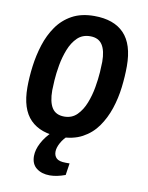

<svg xmlns="http://www.w3.org/2000/svg" viewBox="-82 -598 651 845"><g transform="rotate(10 243.0 -175.5)"><path d="M214 12Q127 12 81 -34.5Q35 -81 35 -178Q35 -223 41.5 -273Q48 -323 63 -370Q78 -417 104.5 -455Q131 -493 172 -515.5Q213 -538 271 -538Q359 -538 404.5 -490.5Q450 -443 450 -345Q450 -300 444 -250Q438 -200 422.5 -153.5Q407 -107 380.5 -69.5Q354 -32 313 -10Q272 12 214 12ZM217 -79Q251 -79 273.5 -101.5Q296 -124 309.5 -158.5Q323 -193 329.5 -230.5Q336 -268 338 -299Q340 -330 340 -345Q340 -395 323 -421Q306 -447 269 -447Q234 -447 211.5 -425Q189 -403 175.5 -368.5Q162 -334 155.5 -297Q149 -260 147 -229Q145 -198 145 -184Q145 -132 162 -105.5Q179 -79 217 -79ZM199 187Q163 187 139.5 169Q116 151 116 115Q116 87 132.5 55.5Q149 24 179 -4H250L251 0Q230 18 218 40Q206 62 206 80Q206 98 217.5 109Q229 120 259 120H276L268 173Q230 187 199 187Z"/></g></svg>

Font: Archivo Narrow SemiBold
Style: Italic
Weight: 600
Italic angle: -8°
Designer: Hector Gatti
Foundry: Omnibus-Type
Version: Version 3.002